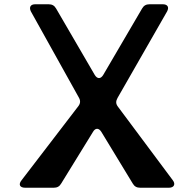

<svg xmlns="http://www.w3.org/2000/svg" viewBox="-20 -880 910 900"><path d="M98 0H232C248 0 259 -6 267 -20L416 -262C427 -281 443 -281 455 -262L602 -20C610 -6 621 0 637 0H772C796 0 804 -17 790 -35L532 -381C522 -395 523 -406 531 -421L763 -826C774 -846 766 -860 743 -860H681C665 -860 654 -854 646 -840L464 -529C452 -509 436 -509 424 -529L243 -840C235 -854 224 -860 208 -860H145C123 -860 115 -846 125 -826L350 -422C358 -408 357 -395 347 -382L81 -35C65 -15 73 0 98 0Z"/></svg>

Font: OpenDyslexic3
Style: Regular
Weight: 400
Designer: Abelardo Gonzalez
Version: Version 3.001;PS 003.001;hotconv 1.0.88;makeotf.lib2.5.64775